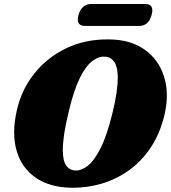

<svg xmlns="http://www.w3.org/2000/svg" viewBox="-20 -908 839 943"><path d="M515 -714.5Q621 -713.5 689.8 -664.8Q758.5 -616 785 -534Q811.5 -452 789.5 -351Q768.5 -257.5 723.5 -188.2Q678.5 -119 616 -73.5Q553.5 -28 479.8 -6.2Q406 15.5 328.5 14Q223 12 154.5 -35.8Q86 -83.5 61.5 -168.2Q37 -253 62.5 -365.5Q85.5 -467.5 148.5 -546.8Q211.5 -626 305.5 -671Q399.5 -716 515 -714.5ZM352 -70.5Q379.5 -69.5 411 -93.8Q442.5 -118 474 -180.2Q505.5 -242.5 533 -355.5Q546.5 -411 552.5 -453.5Q558.5 -496 558.5 -527.5Q558 -579.5 541.8 -603.2Q525.5 -627 498 -629.5Q466.5 -632.5 434.2 -608.8Q402 -585 372.2 -525.2Q342.5 -465.5 318 -361.5Q302.5 -298.5 295.5 -251.8Q288.5 -205 288.5 -172Q288.5 -117.5 305.5 -94.5Q322.5 -71.5 352 -70.5ZM365.5 -834Q373 -861.5 389.5 -875Q406 -888.5 428 -888.5H692Q739.5 -888.5 724.5 -834.5Q710 -780.5 663 -780.5H398.5Q351 -780.5 365.5 -834Z"/></svg>

Font: Fraunces 9pt Soft Black
Style: Italic
Weight: 900
Italic angle: -16°
Version: Version 1.000;[b76b70a41]